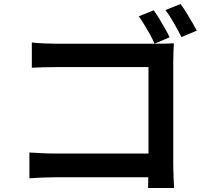

<svg xmlns="http://www.w3.org/2000/svg" viewBox="-20 -883 1040 953"><path d="M743 -832Q756 -815 770.5 -790.5Q785 -766 799 -741.5Q813 -717 822 -698L747 -666Q738 -688 724.5 -712Q711 -736 696.5 -760Q682 -784 669 -802ZM876 -863Q889 -846 904 -822Q919 -798 933 -773.5Q947 -749 957 -731L881 -699Q865 -730 843.5 -768Q822 -806 801 -833ZM138 -672Q166 -669 199.5 -667.5Q233 -666 258 -666H759Q780 -666 805 -666.5Q830 -667 843 -668Q842 -651 841 -626Q840 -601 840 -580V-62Q840 -36 841.5 -3Q843 30 844 50H715Q715 30 716 4.5Q717 -21 717 -49V-550H259Q228 -550 193.5 -549Q159 -548 138 -547ZM126 -126Q150 -125 182 -123Q214 -121 247 -121H786V-3H250Q221 -3 185.5 -1.5Q150 0 126 2Z"/></svg>

Font: Noto Sans JP Thin SemiBold
Style: Regular
Weight: 600
Version: Version 2.004-H2;hotconv 1.0.118;makeotfexe 2.5.65603